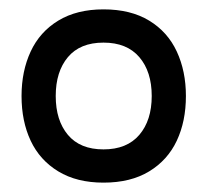

<svg xmlns="http://www.w3.org/2000/svg" viewBox="-20 -687 444 410"><path d="M201 -297Q144 -297 104.5 -321Q65 -345 45.5 -386.5Q26 -428 26 -482Q26 -535 45.5 -577Q65 -619 104.5 -643Q144 -667 201 -667Q259 -667 298.5 -643Q338 -619 357.5 -577Q377 -535 377 -482Q377 -428 357.5 -386.5Q338 -345 298.5 -321Q259 -297 201 -297ZM201 -368Q251 -368 277.5 -399Q304 -430 304 -482Q304 -534 277.5 -565Q251 -596 201 -596Q151 -596 125 -565Q99 -534 99 -482Q99 -430 125 -399Q151 -368 201 -368Z"/></svg>

Font: Nata Sans
Style: Regular
Weight: 400
Designer: Daniel Uzquiano Cruz
Version: Version 1.001